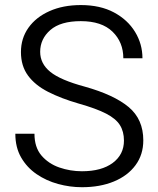

<svg xmlns="http://www.w3.org/2000/svg" viewBox="-20 -741 633 770"><path d="M477.1 -177.2Q477.1 -213.4 460.9 -239.3Q444.8 -265.1 405.5 -285.4Q366.2 -305.7 295.4 -325.7Q224.6 -346.2 172.6 -372.8Q120.6 -399.4 92.3 -438Q64 -476.6 64 -532.2Q64 -587.4 94.2 -629.9Q124.5 -672.4 178.7 -696.5Q232.9 -720.7 304.2 -720.7Q381.8 -720.7 437 -691.2Q492.2 -661.6 521.7 -613Q551.3 -564.5 551.3 -507.3H474.6Q474.6 -571.8 431.2 -614Q387.7 -656.2 304.2 -656.2Q222.7 -656.2 181.9 -620.6Q141.1 -585 141.1 -533.2Q141.1 -485.8 181.6 -452.9Q222.2 -419.9 319.8 -393.6Q437 -360.8 495.8 -311.8Q554.7 -262.7 554.7 -178.2Q554.7 -120.6 523.4 -78.4Q492.2 -36.1 436.8 -13.2Q381.3 9.8 308.6 9.8Q260.3 9.8 212.9 -3.2Q165.5 -16.1 126.7 -42.7Q87.9 -69.3 64.7 -109.6Q41.5 -149.9 41.5 -204.6H118.2Q118.2 -150.4 146.2 -117.4Q174.3 -84.5 218 -69.3Q261.7 -54.2 308.6 -54.2Q387.2 -54.2 432.1 -87.6Q477.1 -121.1 477.1 -177.2Z"/></svg>

Font: Vazirmatn RD Light
Style: Regular
Weight: 300
Designer: Saber Rastikerdar
Foundry: Saber Rastikerdar
Version: Version 32.102